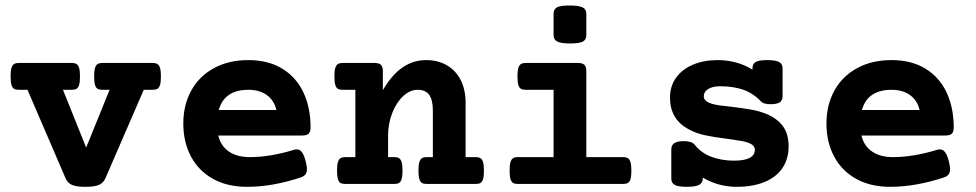

<svg xmlns="http://www.w3.org/2000/svg" viewBox="-20 -686 3638 716"><path d="M580.1 -400.9Q580.1 -380.4 576.9 -369.6Q573.7 -358.9 567.4 -355Q561 -351.1 549.3 -351.1H516.1L373 -21Q365.7 -3.9 349.1 3.4Q332.5 10.7 298.3 10.7Q264.2 10.7 248 3.4Q231.9 -3.9 224.6 -21L82.5 -351.1H50.3Q38.6 -351.1 32.2 -355Q25.9 -358.9 22.7 -369.6Q19.5 -380.4 19.5 -400.9Q19.5 -421.4 22.7 -432.1Q25.9 -442.9 32.2 -447Q38.6 -451.2 50.3 -451.2H247.6Q259.3 -451.2 265.6 -447Q272 -442.9 275.1 -432.1Q278.3 -421.4 278.3 -400.9Q278.3 -380.4 275.1 -369.6Q272 -358.9 265.6 -355Q259.3 -351.1 247.6 -351.1H214.8L301.3 -135.7L388.7 -351.1H361.8Q350.1 -351.1 343.8 -355Q337.4 -358.9 334.2 -369.6Q331.1 -380.4 331.1 -400.9Q331.1 -421.4 334.2 -432.1Q337.4 -442.9 343.8 -447Q350.1 -451.2 361.8 -451.2H549.3Q561 -451.2 567.4 -447Q573.7 -442.9 576.9 -432.1Q580.1 -421.4 580.1 -400.9Z M1138.2 -210.9Q1138.2 -194.3 1131.1 -187.5Q1124 -180.7 1107.4 -180.7H793.9Q803.2 -141.6 833.7 -120.8Q864.3 -100.1 911.1 -100.1Q986.8 -100.1 1075.2 -127Q1081.1 -128.9 1086.9 -128.9Q1097.7 -128.9 1105.5 -119.1Q1113.3 -109.4 1119.6 -85.9Q1124.5 -67.9 1124.5 -55.2Q1124.5 -42.5 1118.9 -35.4Q1113.3 -28.3 1100.6 -23.9Q1051.8 -7.8 1001 1.5Q950.2 10.7 901.4 10.7Q827.1 10.7 773.4 -19.5Q719.7 -49.8 691.7 -103.3Q663.6 -156.7 663.6 -225.6Q663.6 -293.9 692.9 -347.7Q722.2 -401.4 777.3 -431.6Q832.5 -461.9 906.2 -461.9Q980.5 -461.9 1032.7 -429.9Q1085 -397.9 1111.6 -341.1Q1138.2 -284.2 1138.2 -210.9ZM795.9 -275.9H1010.7Q1002.4 -311.5 975.3 -331.3Q948.2 -351.1 906.2 -351.1Q816.9 -351.1 795.9 -275.9Z M1716.3 -302.7V-100.1H1753.9Q1765.6 -100.1 1772 -95.9Q1778.3 -91.8 1781.5 -81.1Q1784.7 -70.3 1784.7 -49.8Q1784.7 -29.3 1781.5 -18.6Q1778.3 -7.8 1772 -3.9Q1765.6 0 1753.9 0H1571.3Q1559.6 0 1553.2 -3.9Q1546.9 -7.8 1543.7 -18.6Q1540.5 -29.3 1540.5 -49.8Q1540.5 -70.3 1543.7 -81.1Q1546.9 -91.8 1553.2 -95.9Q1559.6 -100.1 1571.3 -100.1H1594.2V-273.9Q1594.2 -312 1581.1 -331.5Q1567.9 -351.1 1537.1 -351.1Q1508.8 -351.1 1483.4 -327.4Q1458 -303.7 1442.6 -264.2Q1427.2 -224.6 1427.2 -179.7V-100.1H1450.2Q1461.9 -100.1 1468.3 -95.9Q1474.6 -91.8 1477.8 -81.1Q1481 -70.3 1481 -49.8Q1481 -29.3 1477.8 -18.6Q1474.6 -7.8 1468.3 -3.9Q1461.9 0 1450.2 0H1267.6Q1255.9 0 1249.5 -3.9Q1243.2 -7.8 1240 -18.6Q1236.8 -29.3 1236.8 -49.8Q1236.8 -70.3 1240 -81.1Q1243.2 -91.8 1249.5 -95.9Q1255.9 -100.1 1267.6 -100.1H1305.2V-351.1H1257.8Q1246.1 -351.1 1239.7 -355Q1233.4 -358.9 1230.2 -369.6Q1227.1 -380.4 1227.1 -400.9Q1227.1 -421.4 1230.2 -432.1Q1233.4 -442.9 1239.7 -447Q1246.1 -451.2 1257.8 -451.2H1377Q1393.6 -451.2 1400.6 -444.1Q1407.7 -437 1407.7 -420.4V-349.6Q1472.2 -461.9 1568.8 -461.9Q1613.3 -461.9 1646.7 -442.4Q1680.2 -422.9 1698.2 -387Q1716.3 -351.1 1716.3 -302.7Z M2166.5 -420.4V-100.1H2303.7Q2315.4 -100.1 2321.8 -95.9Q2328.1 -91.8 2331.3 -81.1Q2334.5 -70.3 2334.5 -49.8Q2334.5 -29.3 2331.3 -18.6Q2328.1 -7.8 2321.8 -3.9Q2315.4 0 2303.7 0H1911.1Q1899.4 0 1893.1 -3.9Q1886.7 -7.8 1883.5 -18.6Q1880.4 -29.3 1880.4 -49.8Q1880.4 -70.3 1883.5 -81.1Q1886.7 -91.8 1893.1 -95.9Q1899.4 -100.1 1911.1 -100.1H2044.4V-351.1H1940.4Q1928.7 -351.1 1922.4 -355Q1916 -358.9 1912.8 -369.6Q1909.7 -380.4 1909.7 -400.9Q1909.7 -421.4 1912.8 -432.1Q1916 -442.9 1922.4 -447Q1928.7 -451.2 1940.4 -451.2H2135.7Q2152.3 -451.2 2159.4 -444.1Q2166.5 -437 2166.5 -420.4ZM2166.5 -634.8V-554.7Q2166.5 -538.1 2153.6 -531Q2140.6 -523.9 2106.4 -523.9Q2072.3 -523.9 2058.3 -531Q2044.4 -538.1 2044.4 -554.7V-634.8Q2044.4 -651.9 2057.1 -658.7Q2069.8 -665.5 2104 -665.5Q2138.7 -665.5 2152.6 -658.4Q2166.5 -651.4 2166.5 -634.8Z M2898.4 -431.2V-328.1Q2898.4 -311.5 2887.9 -304.4Q2877.4 -297.4 2853.5 -297.4Q2827.6 -297.4 2817.9 -307.6Q2789.1 -338.4 2752 -351.3Q2714.8 -364.3 2666 -364.3Q2637.2 -364.3 2620.8 -354Q2604.5 -343.8 2604.5 -326.7Q2604.5 -306.2 2640.6 -297.4Q2659.7 -292.5 2705.6 -288.1Q2751 -282.7 2781 -277.3Q2811 -272 2837.9 -261.2Q2877 -245.1 2898.9 -216.3Q2920.9 -187.5 2920.9 -140.1Q2920.9 -93.8 2898.2 -59.8Q2875.5 -25.9 2831.8 -7.6Q2788.1 10.7 2726.6 10.7Q2658.7 10.7 2600.6 -23.9V-20Q2600.6 -3.4 2586.4 3.7Q2572.3 10.7 2541 10.7Q2509.8 10.7 2496.6 3.7Q2483.4 -3.4 2483.4 -20V-128.9Q2483.4 -145 2494.9 -152.3Q2506.3 -159.7 2530.3 -159.7Q2560.1 -159.7 2570.8 -146Q2595.2 -115.2 2633.3 -101.1Q2671.4 -86.9 2716.8 -86.9Q2794.9 -86.9 2794.9 -127.4Q2794.9 -139.6 2783.9 -147Q2772.9 -154.3 2751.5 -159.2Q2739.3 -161.6 2694.8 -168Q2645.5 -173.8 2610.1 -181.4Q2574.7 -189 2545.9 -205.1Q2478.5 -242.2 2478.5 -322.3Q2478.5 -364.7 2501.5 -396.5Q2524.4 -428.2 2564.7 -445.1Q2605 -461.9 2655.3 -461.9Q2729 -461.9 2786.1 -426.3V-431.2Q2786.1 -447.8 2798.1 -454.8Q2810.1 -461.9 2840.8 -461.9Q2872.1 -461.9 2885.3 -454.8Q2898.4 -447.8 2898.4 -431.2Z M3536.6 -210.9Q3536.6 -194.3 3529.5 -187.5Q3522.5 -180.7 3505.9 -180.7H3192.4Q3201.7 -141.6 3232.2 -120.8Q3262.7 -100.1 3309.6 -100.1Q3385.3 -100.1 3473.6 -127Q3479.5 -128.9 3485.4 -128.9Q3496.1 -128.9 3503.9 -119.1Q3511.7 -109.4 3518.1 -85.9Q3522.9 -67.9 3522.9 -55.2Q3522.9 -42.5 3517.3 -35.4Q3511.7 -28.3 3499 -23.9Q3450.2 -7.8 3399.4 1.5Q3348.6 10.7 3299.8 10.7Q3225.6 10.7 3171.9 -19.5Q3118.2 -49.8 3090.1 -103.3Q3062 -156.7 3062 -225.6Q3062 -293.9 3091.3 -347.7Q3120.6 -401.4 3175.8 -431.6Q3231 -461.9 3304.7 -461.9Q3378.9 -461.9 3431.2 -429.9Q3483.4 -397.9 3510 -341.1Q3536.6 -284.2 3536.6 -210.9ZM3194.3 -275.9H3409.2Q3400.9 -311.5 3373.8 -331.3Q3346.7 -351.1 3304.7 -351.1Q3215.3 -351.1 3194.3 -275.9Z"/></svg>

Font: Courier Prime
Style: Bold
Weight: 700
Designer: Alan Dague-Greene, Quote-Unquote Apps
Foundry: Quote-Unquote Apps
Version: Version 3.018